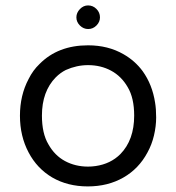

<svg xmlns="http://www.w3.org/2000/svg" viewBox="-20 -666 634 691"><path d="M339.8 -603.5Q339.8 -621.1 327.1 -633.8Q314.5 -646.5 296.9 -646.5Q280.3 -646.5 267.6 -633.3Q254.9 -620.1 254.9 -603.5Q254.9 -586.9 267.6 -574.2Q280.3 -561.5 297.4 -561.5Q314.5 -561.5 327.1 -574.2Q339.8 -586.9 339.8 -603.5ZM538.1 -296.9Q528.3 -361.3 493.2 -410.2Q465.8 -447.3 424.8 -470.7Q369.1 -502.9 296.9 -502.9Q188.5 -502.9 122.1 -435.5Q98.6 -413.1 83 -381.8Q51.8 -323.2 51.8 -249.5Q51.8 -175.8 83 -117.2Q113.3 -59.6 168 -27.3Q223.6 4.9 295.9 4.9Q368.2 4.9 423.8 -26.9Q479.5 -58.6 510.7 -117.2Q526.4 -145.5 534.2 -178.7Q542 -211.9 542 -243.2Q542 -274.4 538.1 -296.9ZM296.9 -66.4Q251 -66.4 213.9 -86.4Q176.8 -106.4 154.3 -146.5Q130.9 -185.5 130.9 -250Q130.9 -336.9 180.7 -387.7Q197.3 -404.3 216.8 -414.1Q255.9 -431.6 296.9 -431.6Q342.8 -431.6 379.9 -411.6Q417 -391.6 439.5 -352.5Q462.9 -313.5 462.9 -250Q462.9 -162.1 413.1 -111.3Q377.9 -76.2 324.2 -68.4Q310.5 -66.4 296.9 -66.4Z"/></svg>

Font: FakePearl
Style: Light
Weight: 350
Version: Version 1.2